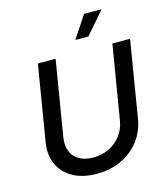

<svg xmlns="http://www.w3.org/2000/svg" viewBox="-136 -1048 1008 1164"><g transform="rotate(-15 368.0 -466.5)"><path d="M327.6 11.2Q238.8 11.2 177.7 -23.2Q116.7 -57.6 89.8 -117.7Q63 -177.7 75.7 -253.9L153.8 -727.5H265.1L187 -255.4Q179.2 -205.6 193.8 -168.2Q208.5 -130.9 243.9 -110.4Q279.3 -89.8 332 -89.8Q387.7 -89.8 432.9 -112.3Q478 -134.8 507.3 -174.1Q536.6 -213.4 544.4 -262.7L621.6 -727.5H732.4L653.3 -246.6Q640.6 -169.9 595.9 -111.8Q551.3 -53.7 482.2 -21.2Q413.1 11.2 327.6 11.2ZM410.2 -806.2 502 -945.3H612.8L491.7 -806.2Z"/></g></svg>

Font: Inter 16pt Medium
Style: Italic
Weight: 500
Italic angle: -9.3988°
Version: Version 4.001;git-66647c0bb